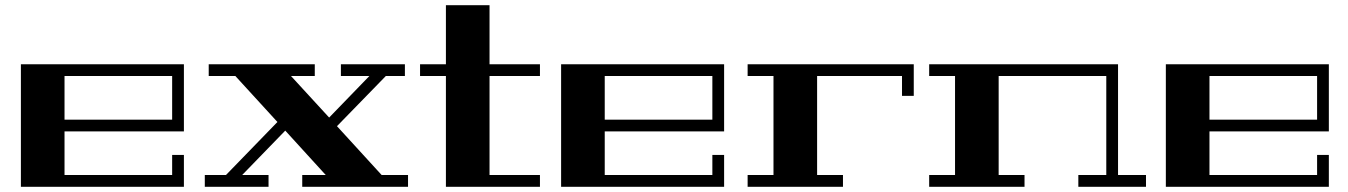

<svg xmlns="http://www.w3.org/2000/svg" viewBox="-20 -715 5162 735"><path d="M60 -469H684V-212H227V-45H639V-122H684V0H60ZM227 -424V-257H639V-424Z M1542 -45V0H1137V-45H1227L1072 -215L907 -45H1008V0H764V-45H845L1042 -248L881 -424H779V-469H1185V-424H1094L1240 -265L1394 -424H1285V-469H1530V-424H1457L1270 -232L1441 -45Z M2047 -45V0H1687V-424H1588V-469H1687V-695H1854V-469H2047V-424H1854V-45Z M2128 -469H2752V-212H2295V-45H2707V-122H2752V0H2128ZM2295 -424V-257H2707V-424Z M3478 -469V-348H3433V-424H3108V-45H3207V0H2842V-45H2941V-424H2842V-469Z M3537 -469H4260V-45H4367V0H4108V-45H4215V-424H3803V-45H3902V0H3537V-45H3636V-424H3537Z M4443 -469H5067V-212H4610V-45H5022V-122H5067V0H4443ZM4610 -424V-257H5022V-424Z"/></svg>

Font: Geostar Fill
Style: Regular
Weight: 400
Designer: Joe Prince
Foundry: Joe Prince
Version: Version 1.002